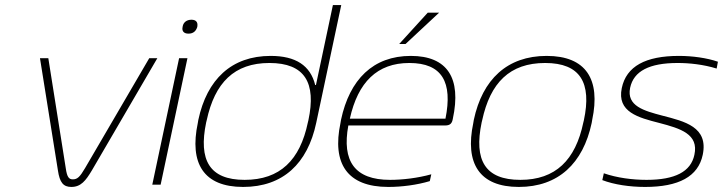

<svg xmlns="http://www.w3.org/2000/svg" viewBox="-20 -730 2858 759"><path d="M138 -500 209 -56C216 -9 230 9 262 9C300 9 319 -16 343 -56L602 -500H570L316 -65C296 -31 286 -21 268 -21C253 -21 245 -29 240 -65L171 -500Z M688 -500 582 0H615L721 -500ZM702 -624C698 -608 706 -597 725 -597C744 -597 755 -607 760 -624V-625C763 -642 755 -652 737 -652C718 -652 705 -642 702 -625Z M764 -256 762 -244C728 -84 785 9 941 9C1099 9 1196 -84 1230 -244L1329 -710H1296L1229 -394H1226C1207 -471 1149 -509 1050 -509C895 -509 798 -416 764 -256ZM795 -246 797 -254C829 -403 906 -481 1045 -481C1185 -481 1231 -403 1199 -254L1197 -246C1166 -97 1087 -19 947 -19C808 -19 764 -97 795 -246Z M1770 -260C1805 -422 1748 -509 1604 -509C1455 -509 1362 -416 1328 -256L1326 -244C1292 -84 1352 9 1515 9C1569 9 1629 1 1679 -14L1685 -41C1631 -26 1571 -19 1522 -19C1382 -19 1331 -93 1357 -234H1740C1760 -234 1767 -243 1770 -260ZM1363 -261C1395 -405 1471 -481 1598 -481C1728 -481 1770 -405 1741 -261ZM1558 -556H1583L1716 -680H1671Z M1853 -256 1851 -244C1817 -84 1875 9 2031 9C2187 9 2285 -84 2319 -244L2321 -256C2355 -416 2297 -509 2141 -509C1985 -509 1887 -416 1853 -256ZM1884 -246 1886 -254C1918 -403 1995 -481 2135 -481C2274 -481 2320 -403 2288 -254L2286 -246C2255 -97 2176 -19 2037 -19C1897 -19 1853 -97 1884 -246Z M2586 -244C2670 -222 2743 -200 2725 -118C2711 -51 2648 -19 2536 -19C2480 -19 2419 -27 2367 -45L2361 -18C2408 0 2470 9 2530 9C2663 9 2740 -32 2758 -118C2781 -228 2687 -250 2598 -273C2526 -292 2456 -311 2471 -383C2485 -449 2547 -481 2659 -481C2706 -481 2761 -475 2813 -459L2818 -486C2775 -501 2717 -509 2664 -509C2532 -509 2456 -468 2438 -382C2418 -287 2504 -265 2586 -244Z"/></svg>

Font: LT Wave Text Thin Italic
Style: Regular
Weight: 100
Designer: Daniel Lyons
Version: Version 2.5 (Glyphs App)